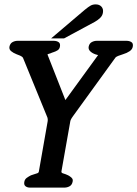

<svg xmlns="http://www.w3.org/2000/svg" viewBox="-20 -855 626 875"><path d="M413 -756 272 -680H213L366 -810Q383 -824 393 -829.5Q403 -835 416 -835Q433 -835 442.5 -824.5Q452 -814 449 -797Q447 -784 437 -774Q427 -764 413 -756ZM427 -604 416 -607Q401 -612 391.5 -621Q382 -630 384 -642Q387 -657 398 -663Q409 -669 421 -669H557Q570 -669 579 -663Q588 -657 585 -642Q583 -630 570.5 -621.5Q558 -613 541 -608Q531 -605 518 -600Q508 -596 505 -591L313 -326Q305 -315 302.5 -309Q300 -303 300 -300L260 -74Q259 -68 265.5 -65.5Q272 -63 279 -61Q284 -59 289.5 -56.5Q295 -54 300 -50Q305 -47 309 -41.5Q313 -36 311 -27Q308 -12 297 -6Q286 0 273 0H117Q104 0 96 -6.5Q88 -13 91 -27Q93 -38 102 -44.5Q111 -51 121 -56Q124 -57 127 -58Q130 -59 133 -60Q141 -63 148.5 -65Q156 -67 157 -73L197 -301Q198 -306 197.5 -312.5Q197 -319 193 -327L85 -591Q82 -597 71.5 -601.5Q61 -606 55 -608Q40 -614 30.5 -622Q21 -630 23 -642Q26 -657 37 -663Q48 -669 60 -669H225Q238 -669 247 -663Q256 -657 253 -642Q251 -631 242 -625.5Q233 -620 223 -617Q220 -616 217 -615Q214 -614 210 -612L197 -608V-605L278 -399Z"/></svg>

Font: Jura
Style: Bold Italic
Weight: 700
Designer: Ed Merritt
Foundry: Ten by Twenty
Version: Version 1.007